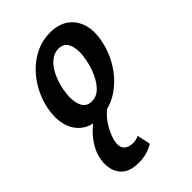

<svg xmlns="http://www.w3.org/2000/svg" viewBox="-216 -521 897 897"><g transform="rotate(-45 232.5 -72.0)"><path d="M174 13Q116 13 81 -14.5Q46 -42 34 -88.5Q22 -135 33 -191Q46 -256 82.5 -311.5Q119 -367 173 -400.5Q227 -434 291 -434Q346 -434 382 -408Q418 -382 431.5 -336.5Q445 -291 432 -231Q419 -167 382.5 -111.5Q346 -56 292.5 -21.5Q239 13 174 13ZM201 -68Q233 -68 256.5 -91Q280 -114 296 -150Q312 -186 319 -224Q330 -278 317.5 -315.5Q305 -353 265 -353Q237 -353 213 -333.5Q189 -314 172 -279.5Q155 -245 146 -199Q136 -141 149.5 -104.5Q163 -68 201 -68ZM152 290Q85 290 56.5 249Q28 208 41 144Q52 94 93.5 46Q135 -2 214 -42L245 -8Q202 23 178 62.5Q154 102 146 136Q139 172 154 189Q169 206 202 206Q213 206 221.5 203.5Q230 201 239 197L253 263Q228 278 204 284Q180 290 152 290Z"/></g></svg>

Font: Ysabeau Infant
Style: Bold Italic
Weight: 700
Italic angle: -12°
Designer: Christian Thalmann (Catharsis Fonts)
Version: Version 2.001;gftools[0.9.30]; featfreeze: ss01,ss02,lnum